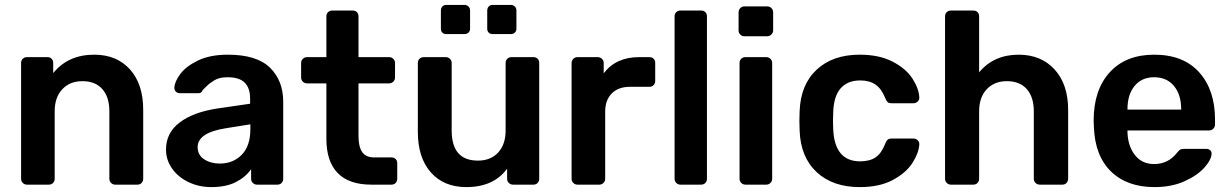

<svg xmlns="http://www.w3.org/2000/svg" viewBox="-20 -753 5015 783"><path d="M90 0Q80 0 73 -7Q66 -14 66 -24V-496Q66 -507 73 -513.5Q80 -520 90 -520H173Q184 -520 190.5 -513.5Q197 -507 197 -496V-455Q258 -530 364 -530Q456 -530 510 -470Q564 -410 564 -305V-24Q564 -14 557.5 -7Q551 0 540 0H450Q440 0 433 -7Q426 -14 426 -24V-299Q426 -357 397.5 -389.5Q369 -422 316 -422Q265 -422 234 -389Q203 -356 203 -299V-24Q203 -14 196.5 -7Q190 0 179 0Z M842 10Q791 10 748.5 -10.5Q706 -31 681.5 -66Q657 -101 657 -143Q657 -211 712 -253Q767 -295 863 -310L1000 -330V-351Q1000 -394 978 -416Q956 -438 908 -438Q875 -438 855 -426Q835 -414 823 -402L806 -385Q802 -373 791 -373H713Q704 -373 697.5 -379Q691 -385 691 -395Q692 -420 715.5 -451.5Q739 -483 788 -506.5Q837 -530 909 -530Q1027 -530 1081 -477Q1135 -424 1135 -338V-24Q1135 -14 1128.5 -7Q1122 0 1111 0H1028Q1018 0 1011 -7Q1004 -14 1004 -24V-63Q982 -31 942 -10.5Q902 10 842 10ZM876 -86Q931 -86 966 -122Q1001 -158 1001 -226V-246L901 -230Q786 -212 786 -153Q786 -121 812.5 -103.5Q839 -86 876 -86Z M1494 0Q1403 0 1357 -47.5Q1311 -95 1311 -187V-413H1232Q1222 -413 1215 -420Q1208 -427 1208 -437V-496Q1208 -506 1215 -513Q1222 -520 1232 -520H1311V-686Q1311 -697 1318 -703.5Q1325 -710 1335 -710H1418Q1429 -710 1435.5 -703.5Q1442 -697 1442 -686V-520H1567Q1577 -520 1584 -513Q1591 -506 1591 -496V-437Q1591 -427 1584 -420Q1577 -413 1567 -413H1442V-198Q1442 -155 1457 -133Q1472 -111 1506 -111H1576Q1587 -111 1593.5 -104.5Q1600 -98 1600 -87V-24Q1600 -14 1593.5 -7Q1587 0 1576 0Z M1882 10Q1790 10 1737 -50Q1684 -110 1684 -215V-496Q1684 -507 1691 -513.5Q1698 -520 1708 -520H1798Q1808 -520 1815 -513Q1822 -506 1822 -496V-221Q1822 -98 1929 -98Q1981 -98 2011.5 -131Q2042 -164 2042 -221V-496Q2042 -507 2049 -513.5Q2056 -520 2066 -520H2155Q2166 -520 2172.5 -513.5Q2179 -507 2179 -496V-24Q2179 -14 2172.5 -7Q2166 0 2155 0H2072Q2062 0 2055 -7Q2048 -14 2048 -24V-65Q1993 10 1882 10ZM1800 -614Q1790 -614 1784 -620Q1778 -626 1778 -636V-710Q1778 -720 1784 -726.5Q1790 -733 1800 -733H1874Q1884 -733 1890.5 -726.5Q1897 -720 1897 -710V-636Q1897 -626 1890.5 -620Q1884 -614 1874 -614ZM1989 -614Q1979 -614 1973 -620Q1967 -626 1967 -636V-710Q1967 -720 1973 -726.5Q1979 -733 1989 -733H2063Q2073 -733 2079.5 -726.5Q2086 -720 2086 -710V-636Q2086 -626 2079.5 -620Q2073 -614 2063 -614Z M2335 0Q2325 0 2318 -7Q2311 -14 2311 -24V-495Q2311 -506 2318 -513Q2325 -520 2335 -520H2417Q2428 -520 2435 -513Q2442 -506 2442 -495V-454Q2492 -520 2586 -520H2628Q2639 -520 2645.5 -513.5Q2652 -507 2652 -496V-423Q2652 -413 2645.5 -406Q2639 -399 2628 -399H2549Q2502 -399 2475 -372Q2448 -345 2448 -298V-24Q2448 -14 2441 -7Q2434 0 2424 0Z M2755 0Q2745 0 2738 -7Q2731 -14 2731 -24V-686Q2731 -697 2738 -703.5Q2745 -710 2755 -710H2839Q2850 -710 2856.5 -703.5Q2863 -697 2863 -686V-24Q2863 -14 2856.5 -7Q2850 0 2839 0Z M3016 -605Q3006 -605 2999 -612Q2992 -619 2992 -629V-702Q2992 -713 2999 -720Q3006 -727 3016 -727H3108Q3119 -727 3126 -720Q3133 -713 3133 -702V-629Q3133 -619 3125.5 -612Q3118 -605 3108 -605ZM3020 0Q3010 0 3003 -7Q2996 -14 2996 -24V-496Q2996 -507 3003 -513.5Q3010 -520 3020 -520H3105Q3115 -520 3122 -513Q3129 -506 3129 -496V-24Q3129 -14 3122 -7Q3115 0 3105 0Z M3486 10Q3376 10 3310.5 -51Q3245 -112 3241 -220L3240 -260L3241 -300Q3245 -408 3310.5 -469Q3376 -530 3486 -530Q3565 -530 3619.5 -502Q3674 -474 3700.5 -433.5Q3727 -393 3729 -356Q3729 -355 3729 -354Q3729 -345 3722 -338.5Q3715 -332 3705 -332H3616Q3605 -332 3600 -336.5Q3595 -341 3590 -353Q3575 -391 3550.5 -408Q3526 -425 3488 -425Q3437 -425 3408.5 -393Q3380 -361 3378 -295L3377 -258L3378 -225Q3384 -95 3488 -95Q3527 -95 3551 -111.5Q3575 -128 3590 -167Q3594 -178 3599.5 -183Q3605 -188 3616 -188H3705Q3715 -188 3722 -181.5Q3729 -175 3729 -166Q3729 -165 3729 -164Q3727 -129 3701 -88.5Q3675 -48 3621 -19Q3567 10 3486 10Z M3858 0Q3848 0 3841 -7Q3834 -14 3834 -24V-686Q3834 -697 3841 -703.5Q3848 -710 3858 -710H3949Q3960 -710 3966.5 -703.5Q3973 -697 3973 -686V-458Q4033 -530 4134 -530Q4226 -530 4281 -469.5Q4336 -409 4336 -305V-24Q4336 -14 4329.5 -7Q4323 0 4312 0H4221Q4210 0 4203 -7Q4196 -14 4196 -24V-299Q4196 -357 4167.5 -389.5Q4139 -422 4086 -422Q4035 -422 4004 -389Q3973 -356 3973 -299V-24Q3973 -14 3966.5 -7Q3960 0 3949 0Z M4688 10Q4576 10 4510.5 -54Q4445 -118 4441 -236L4440 -261Q4440 -386 4505.5 -458Q4571 -530 4687 -530Q4806 -530 4870.5 -458Q4935 -386 4935 -266V-245Q4935 -235 4928 -228Q4921 -221 4910 -221H4578V-213Q4580 -157 4608.5 -120.5Q4637 -84 4687 -84Q4744 -84 4780 -130Q4789 -141 4794 -143.5Q4799 -146 4811 -146H4899Q4908 -146 4914.5 -141Q4921 -136 4921 -127Q4921 -103 4892.5 -70.5Q4864 -38 4811 -14Q4758 10 4688 10ZM4797 -306V-308Q4797 -367 4767.5 -402.5Q4738 -438 4687 -438Q4636 -438 4607 -402.5Q4578 -367 4578 -308V-306Z"/></svg>

Font: Rubik AZ
Style: Regular
Weight: 500
Designer: Hubert and Fischer
Foundry: Hubert & Fischer
Version: Version 2.000